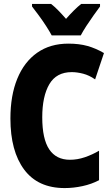

<svg xmlns="http://www.w3.org/2000/svg" viewBox="-20 -947 570 977"><path d="M309 10Q173 10 103 -84Q33 -178 33 -344Q33 -461 68 -546.5Q103 -632 169 -678.5Q235 -725 328 -725Q383 -725 425.5 -713Q468 -701 509 -677L464 -543Q434 -564 403 -572Q372 -580 345 -580Q267 -580 231 -518.5Q195 -457 195 -350Q195 -240 230.5 -187Q266 -134 336 -134Q374 -134 412 -147Q450 -160 484 -180V-30Q446 -10 400 0Q354 10 309 10ZM243 -767Q233 -786 215 -814Q197 -842 177 -869Q157 -896 143 -914V-927H240Q258 -913 276.5 -894Q295 -875 316 -851Q359 -900 393 -927H489V-914Q475 -895 456 -868.5Q437 -842 419.5 -815Q402 -788 391 -767Z"/></svg>

Font: Noto Sans Mono Condensed Black
Style: Regular
Weight: 900
Width: 3
Designer: Monotype Design Team
Foundry: Monotype Imaging Inc.
Version: Version 2.014